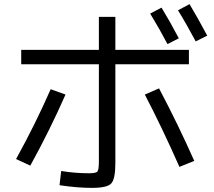

<svg xmlns="http://www.w3.org/2000/svg" viewBox="-20 -869 1040 932"><path d="M83 -627H460V-787H540V-627H897V-557H540V-77Q540 0 520 21.5Q500 43 427 43Q354 43 269 30L277 -39Q343 -28 412 -28Q446 -28 453 -36.5Q460 -45 460 -86V-557H83ZM709 -803 764 -832Q805 -765 848 -683L793 -655Q757 -724 709 -803ZM844 -819 900 -849Q940 -782 986 -696L930 -668Q886 -751 844 -819ZM58 -97Q152 -267 226 -436L298 -410Q220 -233 127 -65ZM683 -410 752 -440Q844 -266 923 -88L851 -59Q765 -253 683 -410Z"/></svg>

Font: Mplus 1p
Style: Regular
Weight: 400
Version: Version 1.061